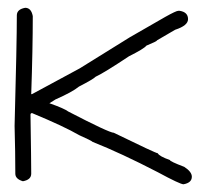

<svg xmlns="http://www.w3.org/2000/svg" viewBox="-20 -481 540 495"><path d="M44.9 -460.9Q60.5 -460.9 64.5 -439.5Q64.5 -354.5 60.5 -238.3H62.5L185.5 -304.7L314.5 -384.8L406.2 -437.5Q434.1 -453.1 439.5 -453.1H443.4Q464.8 -449.7 464.8 -431.6Q464.8 -415 431.6 -404.3L384.8 -377Q384.8 -374.5 357.4 -363.3Q351.6 -355.5 312.5 -335.9Q248 -293 226.6 -283.2Q220.7 -276.9 183.6 -257.8Q166.5 -243.7 123 -224.6L107.4 -214.8Q145 -201.7 156.2 -193.4Q261.7 -138.7 273.4 -138.7Q381.8 -85.9 386.7 -85.9Q390.6 -78.1 418 -68.4Q418 -64.9 455.1 -50.8Q474.6 -38.1 474.6 -25.4Q474.6 -9.8 453.1 -5.9Q444.3 -5.9 386.7 -37.1Q292.5 -85.9 218.8 -115.2Q216.3 -118.2 183.6 -132.8Q146 -154.8 62.5 -189.5Q58.6 -189 58.6 -185.5Q60.5 -63.5 60.5 -33.2Q60.5 -17.6 39.1 -13.7Q19.5 -19.5 19.5 -33.2Q19.5 -88.4 17.6 -156.2Q23.4 -371.1 23.4 -441.4Q23.4 -457 44.9 -460.9Z"/></svg>

Font: CEF Fonts CJK Mono
Style: Regular
Weight: 400
Designer: PartyBoss (派对大魔王)
Version: Release 2.25